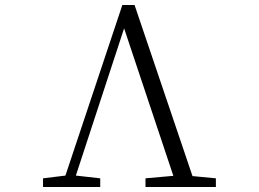

<svg xmlns="http://www.w3.org/2000/svg" viewBox="-20 -752 1040 772"><path d="M153 0H383V-35L285 -46L479 -638L677 -45L565 -35V0H848V-35L754 -44L521 -732H472L243 -46L153 -35Z"/></svg>

Font: Kiri Minchoo Light
Style: Regular
Weight: 300
Designer: Ryoko NISHIZUKA 西塚涼子 (kana & ideographs); Frank Grießhammer (Latin, Greek & Cyrillic);
akenotsuki.com/eyeben/fonts/ (U+
Foundry: Adobe
akenotsuki.com/eyeben/fonts/
Version: Version 4.002;hotconv 1.0.119;makeotfexe 2.5.65604